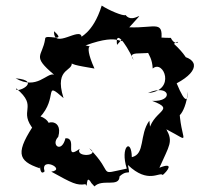

<svg xmlns="http://www.w3.org/2000/svg" viewBox="-20 -658 716 689"><path d="M400 -497C393 -550 426 -513 460 -442C423 -490 542 -443 544 -493C478 -474 525 -480 528 -412C567 -446 613 -333 511 -324C589 -360 607 -292 526 -296C619 -261 521 -264 512 -176C522 -165 526 -139 516 -225C479 -174 502 -105 453 -94C452 -165 410 -132 435 -53C324 -30 395 -31 300 -126C345 -98 248 -91 266 -124C207 -81 260 -164 215 -162C201 -106 161 -138 189 -167C210 -241 122 -223 151 -194C176 -222 113 -251 122 -236C191 -309 134 -371 208 -306C171 -423 253 -398 235 -441C225 -427 256 -423 319 -412C270 -521 328 -483 287 -495C422 -545 413 -488 423 -523ZM319 11C347 -18 408 16 409 -25C443 -56 448 -18 439 -66C512 4 553 -43 564 -30C581 -44 607 -78 552 -56C588 -137 602 -149 577 -194C676 -143 626 -144 623 -281C597 -209 647 -243 654 -329C654 -301 648 -277 614 -359C702 -406 695 -455 602 -461C665 -394 680 -431 604 -501C635 -522 612 -484 593 -522C537 -522 525 -533 557 -499C570 -591 541 -556 444 -560C518 -643 458 -566 431 -604C422 -599 369 -622 345 -638C313 -534 261 -525 273 -524C271 -566 171 -477 174 -546C224 -501 139 -540 142 -518C132 -453 92 -459 174 -390C148 -399 113 -333 36 -377C137 -368 32 -318 38 -341C122 -271 40 -264 104 -189L109 -221C35 -112 41 -81 123 -54C126 -117 115 -17 140 -43C123 -98 220 -50 164 -42C240 0 255 8 287 3C296 26 286 -39 308 -1Z"/></svg>

Font: Charger Distortion
Style: 2It
Weight: 400
Designer: Jasper
Foundry: Cannot Into Space Fonts
Version: Version 0.98